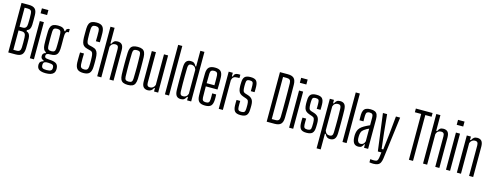

<svg xmlns="http://www.w3.org/2000/svg" viewBox="-26 -1799 7661 2994"><g transform="rotate(15 3805.0 -302.0)"><path d="M53 0V-800H172Q240 -800 271.2 -770Q302.5 -740 303.5 -670.5Q304.5 -620.5 304.5 -583Q304.5 -545.5 303.5 -511Q301.5 -469 287.5 -445.5Q273.5 -422 243.5 -411V-392.5Q274.5 -382.5 288.8 -358.5Q303 -334.5 304.5 -292.5Q305.5 -248.5 305.5 -211Q305.5 -173.5 304.5 -129.5Q302 -60.5 271.2 -30.2Q240.5 0 172 0ZM119 -60H172Q205.5 -60 221.2 -77Q237 -94 238 -130Q239.5 -172.5 239.5 -210Q239.5 -247.5 238 -290Q237 -334.5 220.8 -353.8Q204.5 -373 168.5 -373H119ZM119 -432.5H171Q204.5 -432.5 220.5 -452Q236.5 -471.5 237 -512Q239 -555 239 -593Q239 -631 237 -673.5Q236.5 -708 220.5 -724Q204.5 -740 172 -740H119Z M382 -720V-800H487V-720ZM401.5 0V-600H467.5V0Z M699 162.5Q636 162.5 599 142.8Q562 123 558.5 78Q558.5 74 557.8 68.2Q557 62.5 557.5 56Q559 27.5 576.8 11.5Q594.5 -4.5 618.5 -8V-21.5Q596.5 -28.5 584.8 -41Q573 -53.5 571.5 -72.5Q571.5 -77 571.5 -81Q571.5 -85 571.5 -89.5Q572.5 -110 586.5 -124Q600.5 -138 619.5 -140.5V-154Q593.5 -167 580.8 -193.5Q568 -220 566 -261.5Q565 -294 564.5 -319.8Q564 -345.5 564 -369.5Q564 -393.5 564.5 -421Q565 -448.5 566 -484Q568 -527.5 581.5 -554.8Q595 -582 622.8 -594.2Q650.5 -606.5 695.5 -606.5Q744 -606.5 771.8 -592.8Q799.5 -579 812.5 -548.5H825.5Q827.5 -574.5 842.8 -587.2Q858 -600 885 -600V-547H869Q850 -547 839 -530Q828 -513 827.5 -478L826.5 -422Q827 -400.5 827 -381.5Q827 -362.5 827 -344.2Q827 -326 826.8 -306Q826.5 -286 825.5 -261.5Q823 -218 809.5 -191Q796 -164 768.2 -151.8Q740.5 -139.5 695.5 -139.5Q658 -140.5 641.2 -130.8Q624.5 -121 624.5 -100V-94Q625 -81 632.2 -73.5Q639.5 -66 656 -62.2Q672.5 -58.5 701 -57Q770 -55 806.5 -34.5Q843 -14 847 39Q847.5 45.5 847.5 52Q847.5 58.5 847 65.5Q844.5 102.5 825.5 123.8Q806.5 145 774 153.8Q741.5 162.5 699 162.5ZM700 111Q725.5 111 744.5 107Q763.5 103 774.8 92.5Q786 82 787.5 62.5Q788 56.5 787.8 51.2Q787.5 46 787 40.5Q785.5 20.5 774.8 11.2Q764 2 745 -1.5Q726 -5 700.5 -6Q662.5 -8.5 641 1.5Q619.5 11.5 617.5 41.5Q617 46.5 617 52Q617 57.5 617.5 62.5Q619 83 629.2 93.5Q639.5 104 657.5 107.5Q675.5 111 700 111ZM695.5 -192.5Q729.5 -192.5 744 -206.2Q758.5 -220 760 -255Q761 -281.5 761.8 -310.5Q762.5 -339.5 762.5 -370.2Q762.5 -401 761.8 -431.5Q761 -462 760 -491Q758.5 -526.5 744 -540.2Q729.5 -554 695.5 -554Q661.5 -554 646.8 -540.2Q632 -526.5 631 -491Q630 -460.5 629.5 -429.5Q629 -398.5 629 -368.8Q629 -339 629.5 -310.5Q630 -282 631 -255.5Q632.5 -220.5 647 -206.5Q661.5 -192.5 695.5 -192.5Z M1265.5 7Q1196.5 7 1166.2 -23.8Q1136 -54.5 1133 -125Q1132.5 -156 1132.5 -181.5Q1132.5 -207 1133 -232.8Q1133.5 -258.5 1134.5 -289.5H1198Q1196 -245 1196 -201Q1196 -157 1198 -115Q1199.5 -81 1215 -65.5Q1230.5 -50 1265 -50Q1298 -50 1312.5 -65.5Q1327 -81 1329 -115Q1330.5 -143 1331 -165.2Q1331.5 -187.5 1331 -210.8Q1330.5 -234 1329 -265.5Q1328 -302.5 1318.8 -327.8Q1309.5 -353 1280.5 -360.5L1228.5 -374Q1190 -383.5 1169.5 -402.8Q1149 -422 1141.2 -453.5Q1133.5 -485 1132 -531Q1131.5 -563.5 1131.8 -602Q1132 -640.5 1132.5 -676.5Q1134 -723 1147 -751.8Q1160 -780.5 1188.8 -793.8Q1217.5 -807 1265 -807Q1331 -807 1360.5 -776.5Q1390 -746 1392.5 -675.5Q1393.5 -648 1393.2 -607.8Q1393 -567.5 1391.5 -522.5H1327.5Q1329 -563.5 1329.2 -604.2Q1329.5 -645 1328 -685.5Q1327 -719.5 1311.8 -735Q1296.5 -750.5 1264 -750.5Q1230 -750.5 1215.5 -735Q1201 -719.5 1199 -685.5Q1197 -647.5 1197.2 -608.8Q1197.5 -570 1199 -531Q1200 -486.5 1209.5 -464Q1219 -441.5 1249 -434.5L1298 -422.5Q1337.5 -413.5 1358.2 -393.5Q1379 -373.5 1387 -341.8Q1395 -310 1396 -265.5Q1397 -234.5 1397 -213.2Q1397 -192 1396.8 -172Q1396.5 -152 1395.5 -125Q1393 -54.5 1363 -23.8Q1333 7 1265.5 7Z M1489 0V-800H1555.5V-546.5H1570Q1585 -577.5 1604 -592.2Q1623 -607 1658 -607Q1705 -607 1728.8 -579.5Q1752.5 -552 1752.5 -488V0H1686.5V-492.5Q1686.5 -526 1674 -540.5Q1661.5 -555 1634.5 -555Q1606.5 -555 1586 -540.5Q1565.5 -526 1555.5 -494V0Z M1982.5 7Q1936 7 1908 -6.2Q1880 -19.5 1867.2 -48Q1854.5 -76.5 1852.5 -123Q1851 -163.5 1850.2 -208.2Q1849.5 -253 1849.5 -299.2Q1849.5 -345.5 1850.2 -390.5Q1851 -435.5 1852.5 -477Q1854.5 -523.5 1867.2 -552Q1880 -580.5 1908 -593.8Q1936 -607 1982.5 -607Q2029.5 -607 2057 -593.8Q2084.5 -580.5 2097.2 -552Q2110 -523.5 2112 -477Q2113 -436.5 2113.8 -391.5Q2114.5 -346.5 2114.5 -300.5Q2114.5 -254.5 2113.8 -209.2Q2113 -164 2112 -123Q2110 -77 2097.2 -48.2Q2084.5 -19.5 2057 -6.2Q2029.5 7 1982.5 7ZM1982.5 -46Q2015.5 -46 2030 -60Q2044.5 -74 2045.5 -109Q2047 -162.5 2048 -209Q2049 -255.5 2049 -300Q2049 -344.5 2048 -391Q2047 -437.5 2045.5 -490.5Q2044.5 -526 2030.5 -540Q2016.5 -554 1982.5 -554Q1948.5 -554 1934 -540Q1919.5 -526 1918.5 -490.5Q1917 -437.5 1916.2 -391Q1915.5 -344.5 1915.5 -299.8Q1915.5 -255 1916.2 -208.5Q1917 -162 1918.5 -109Q1919.5 -74 1934.2 -60Q1949 -46 1982.5 -46Z M2306.5 7Q2259.5 7 2234.8 -21Q2210 -49 2210 -112V-600H2276.5V-107.5Q2276.5 -74.5 2288.8 -59.8Q2301 -45 2327.5 -45Q2354 -45 2375.5 -61Q2397 -77 2406.5 -106V-600H2473V0H2406.5V-53.5H2394.5Q2380 -23 2358 -8Q2336 7 2306.5 7Z M2582 0V-800H2648.5V0Z M2839 7Q2791.5 7 2768.5 -21Q2745.5 -49 2743.5 -112Q2742.5 -155 2742 -201.2Q2741.5 -247.5 2741.5 -295.5Q2741.5 -343.5 2742 -392Q2742.5 -440.5 2743.5 -488Q2745.5 -552 2769.2 -579.5Q2793 -607 2840 -607Q2874.5 -607 2893.8 -592.2Q2913 -577.5 2928 -546.5H2940V-800H3006V0H2940V-53.5H2927Q2912.5 -24.5 2893 -8.8Q2873.5 7 2839 7ZM2861 -45Q2889 -45 2909.5 -59.8Q2930 -74.5 2940 -106V-494Q2930 -526 2909.8 -540.5Q2889.5 -555 2861.5 -555Q2835 -555 2823 -540.5Q2811 -526 2810 -492.5Q2808 -424 2807.5 -358Q2807 -292 2807.5 -229.5Q2808 -167 2810 -107.5Q2811 -74.5 2822.5 -59.8Q2834 -45 2861 -45Z M3231 6.5Q3163 6.5 3133.5 -21.8Q3104 -50 3101 -115Q3100 -155.5 3099.5 -202.2Q3099 -249 3099 -298.5Q3099 -348 3099.5 -395.5Q3100 -443 3101 -484Q3104 -550 3134.2 -578.2Q3164.5 -606.5 3230.5 -606.5Q3294.5 -606.5 3323.2 -578.8Q3352 -551 3355.5 -486.5Q3356 -471 3356.5 -441Q3357 -411 3356.8 -371.2Q3356.5 -331.5 3354.5 -286H3165.5Q3165.5 -245 3166.2 -201.5Q3167 -158 3167.5 -109Q3168.5 -73 3183 -59.5Q3197.5 -46 3230 -46Q3261.5 -46 3275 -59.5Q3288.5 -73 3290 -109Q3291 -127.5 3291 -152Q3291 -176.5 3290 -206.5H3354.5Q3356 -184 3356.2 -159.2Q3356.5 -134.5 3355.5 -115Q3352 -50 3324.5 -21.8Q3297 6.5 3231 6.5ZM3165.5 -337.5H3291Q3291.5 -369.5 3291.5 -400.2Q3291.5 -431 3291 -455.5Q3290.5 -480 3290 -492.5Q3288.5 -525.5 3274.8 -539.8Q3261 -554 3230.5 -554Q3197.5 -554 3183 -539.8Q3168.5 -525.5 3167.5 -492.5Q3167 -449.5 3166.5 -411.8Q3166 -374 3165.5 -337.5Z M3451 0V-600H3517.5V-543H3531.5Q3540 -576 3558.2 -588.8Q3576.5 -601.5 3607.5 -601.5Q3615.5 -601.5 3624.2 -601Q3633 -600.5 3639 -600.5V-547H3608Q3566 -547 3545.8 -531.5Q3525.5 -516 3517.5 -481V0Z M3802 7Q3737 7 3710.8 -21.5Q3684.5 -50 3682.5 -115Q3682 -134.5 3682 -159Q3682 -183.5 3683.5 -206H3743Q3742 -176.5 3742 -152.5Q3742 -128.5 3742.5 -109Q3743.5 -72.5 3756.8 -59.2Q3770 -46 3802 -46Q3836 -46 3850.2 -59.2Q3864.5 -72.5 3865 -109Q3865.5 -123.5 3865.8 -134.8Q3866 -146 3866.2 -157Q3866.5 -168 3866 -181Q3865 -218.5 3856.8 -238Q3848.5 -257.5 3823 -266L3776 -282Q3741.5 -293.5 3721 -310.8Q3700.5 -328 3691.8 -355.8Q3683 -383.5 3681.5 -427.5Q3681 -443 3681.5 -456Q3682 -469 3682.5 -484Q3683 -550 3710 -578.5Q3737 -607 3805.5 -607Q3870.5 -607 3896.5 -579Q3922.5 -551 3924.5 -486Q3925 -466.5 3924.8 -442.5Q3924.5 -418.5 3923.5 -395.5H3862.5Q3863 -412.5 3863.2 -430Q3863.5 -447.5 3863.2 -464Q3863 -480.5 3862.5 -492.5Q3862 -528 3849.8 -541Q3837.5 -554 3805.5 -554Q3773 -554 3760.8 -541Q3748.5 -528 3747.5 -492.5Q3747 -475 3746.5 -462.5Q3746 -450 3746.5 -432Q3747 -394.5 3753.8 -371.5Q3760.5 -348.5 3789.5 -338.5L3834 -324.5Q3882 -310 3905.2 -278.8Q3928.5 -247.5 3928.5 -184Q3928.5 -167.5 3928.2 -148.8Q3928 -130 3927 -113.5Q3925.5 -49.5 3897.8 -21.2Q3870 7 3802 7Z M4225 0V-800H4353Q4422 -800 4452.8 -769Q4483.5 -738 4484.5 -667Q4486 -572 4486.5 -486Q4487 -400 4486.5 -314.2Q4486 -228.5 4484.5 -133.5Q4483.5 -62 4452.5 -31Q4421.5 0 4352 0ZM4291 -60H4352Q4386.5 -60 4402 -76.2Q4417.5 -92.5 4418 -127Q4419.5 -195.5 4420 -263.8Q4420.5 -332 4420.5 -400.2Q4420.5 -468.5 4420 -536.8Q4419.5 -605 4418 -673.5Q4417.5 -708 4402 -724Q4386.5 -740 4353 -740H4291Z M4567.5 -720V-800H4672.5V-720ZM4587 0V-600H4653V0Z M4866.5 7Q4801.5 7 4775.2 -21.5Q4749 -50 4747 -115Q4746.5 -134.5 4746.5 -159Q4746.5 -183.5 4748 -206H4807.5Q4806.5 -176.5 4806.5 -152.5Q4806.5 -128.5 4807 -109Q4808 -72.5 4821.2 -59.2Q4834.5 -46 4866.5 -46Q4900.5 -46 4914.8 -59.2Q4929 -72.5 4929.5 -109Q4930 -123.5 4930.2 -134.8Q4930.5 -146 4930.8 -157Q4931 -168 4930.5 -181Q4929.5 -218.5 4921.2 -238Q4913 -257.5 4887.5 -266L4840.5 -282Q4806 -293.5 4785.5 -310.8Q4765 -328 4756.2 -355.8Q4747.5 -383.5 4746 -427.5Q4745.5 -443 4746 -456Q4746.5 -469 4747 -484Q4747.5 -550 4774.5 -578.5Q4801.5 -607 4870 -607Q4935 -607 4961 -579Q4987 -551 4989 -486Q4989.5 -466.5 4989.2 -442.5Q4989 -418.5 4988 -395.5H4927Q4927.5 -412.5 4927.8 -430Q4928 -447.5 4927.8 -464Q4927.5 -480.5 4927 -492.5Q4926.5 -528 4914.2 -541Q4902 -554 4870 -554Q4837.5 -554 4825.2 -541Q4813 -528 4812 -492.5Q4811.5 -475 4811 -462.5Q4810.5 -450 4811 -432Q4811.5 -394.5 4818.2 -371.5Q4825 -348.5 4854 -338.5L4898.5 -324.5Q4946.5 -310 4969.8 -278.8Q4993 -247.5 4993 -184Q4993 -167.5 4992.8 -148.8Q4992.5 -130 4991.5 -113.5Q4990 -49.5 4962.2 -21.2Q4934.5 7 4866.5 7Z M5084 200V-600H5150.5V-546.5H5163.5Q5178 -577.5 5197 -592.2Q5216 -607 5251 -607Q5298.5 -607 5321.8 -579.5Q5345 -552 5347 -488Q5348 -454 5348.5 -406.5Q5349 -359 5349 -306.5Q5349 -254 5348.5 -203.5Q5348 -153 5347 -112Q5345 -49 5320.2 -21Q5295.5 7 5248 7Q5218 7 5198.5 -7.2Q5179 -21.5 5163.5 -53.5H5150.5V200ZM5226 -45Q5253 -45 5266.5 -59.8Q5280 -74.5 5280.5 -107.5Q5282 -162 5282.8 -212.5Q5283.5 -263 5283.5 -310.2Q5283.5 -357.5 5282.5 -402.8Q5281.5 -448 5280.5 -492.5Q5280 -526 5268.2 -540.5Q5256.5 -555 5229.5 -555Q5201.5 -555 5181 -540.5Q5160.5 -526 5150.5 -494V-106Q5161 -73 5178.8 -59Q5196.5 -45 5226 -45Z M5448.5 0V-800H5515V0Z M5705.5 6.5Q5657 6.5 5634 -22Q5611 -50.5 5606.5 -107Q5606 -119.5 5605.5 -132.5Q5605 -145.5 5605.5 -157.5Q5608 -192.5 5617.5 -221Q5627 -249.5 5648.2 -273Q5669.5 -296.5 5706.5 -318Q5728 -330.5 5751 -342Q5774 -353.5 5797 -363.5V-491Q5797 -524 5784.5 -539Q5772 -554 5739.5 -554Q5711 -554 5697 -541Q5683 -528 5681.5 -492.5Q5681 -481 5680.8 -463.8Q5680.5 -446.5 5680.8 -428.2Q5681 -410 5681.5 -395.5H5617Q5616.5 -415.5 5616 -441Q5615.5 -466.5 5616 -486.5Q5617.5 -529 5630.5 -555.5Q5643.5 -582 5670.5 -594.2Q5697.5 -606.5 5741.5 -606.5Q5787.5 -606.5 5813.8 -593.2Q5840 -580 5851.2 -551.8Q5862.5 -523.5 5862.5 -478V0H5796.5V-54H5785.5Q5774.5 -25.5 5756.5 -9.5Q5738.5 6.5 5705.5 6.5ZM5727.5 -45Q5753 -45 5770.2 -59.8Q5787.5 -74.5 5797 -103V-308.5Q5779.5 -301.5 5761.2 -292Q5743 -282.5 5720.5 -265.5Q5692 -244.5 5682.5 -218.2Q5673 -192 5671.5 -157.5Q5671 -148.5 5671.2 -136Q5671.5 -123.5 5672 -111Q5674.5 -79.5 5689 -62.2Q5703.5 -45 5727.5 -45Z M5999.5 203.5Q5986.5 203.5 5968 201.8Q5949.5 200 5937 198V146Q5948.5 147.5 5966 148.8Q5983.5 150 5998.5 150Q6035 150 6048 136Q6061 122 6066 86L6077 0H6019.5L5941 -600H6008.5L6037 -307.5L6066.5 -52.5H6093L6122.5 -307.5L6151 -600H6219L6132 82Q6126 125 6112.2 152Q6098.5 179 6071.2 191.2Q6044 203.5 5999.5 203.5Z M6521 0V-740H6419V-800H6689V-740H6587.5V0Z M6749 0V-800H6815.5V-546.5H6830Q6845 -577.5 6864 -592.2Q6883 -607 6918 -607Q6965 -607 6988.8 -579.5Q7012.5 -552 7012.5 -488V0H6946.5V-492.5Q6946.5 -526 6934 -540.5Q6921.5 -555 6894.5 -555Q6866.5 -555 6846 -540.5Q6825.5 -526 6815.5 -494V0Z M7100 -720V-800H7205V-720ZM7119.5 0V-600H7185.5V0Z M7295 0V-600H7361.5V-546.5H7376Q7390 -575.5 7410.2 -591.2Q7430.5 -607 7464 -607Q7511 -607 7534.5 -579.5Q7558 -552 7558.5 -488V0H7492.5V-492.5Q7492 -526 7479.8 -540.5Q7467.5 -555 7440.5 -555Q7414.5 -555 7393 -539.2Q7371.5 -523.5 7361.5 -494V0Z"/></g></svg>

Font: Big Shoulders Display Thin
Style: Regular
Weight: 400
Version: Version 2.002